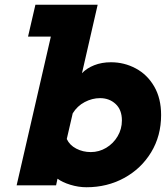

<svg xmlns="http://www.w3.org/2000/svg" viewBox="-20 -780 698 808"><path d="M391 -760 325 -472Q345 -493 376.5 -505.5Q408 -518 447 -518Q503 -518 551.5 -492Q600 -466 629 -416Q658 -366 658 -296Q658 -208 616 -139Q574 -70 502.5 -31Q431 8 344 8Q310 8 276 -2.5Q242 -13 222 -28L216 0H50L194 -626H98L129 -760ZM286 -303 261 -195Q273 -169 301 -154.5Q329 -140 362 -140Q397 -140 427 -158Q457 -176 475 -206.5Q493 -237 493 -273Q493 -318 466.5 -342.5Q440 -367 401 -367Q368 -367 336.5 -350.5Q305 -334 286 -303Z"/></svg>

Font: Arvo
Style: Bold Italic
Weight: 700
Italic angle: -13°
Designer: Anton Koovit (Cyrillic Expansion: Cyreal)
Foundry: Anton Koovit, Yassin Baggar
Version: Version 3.000